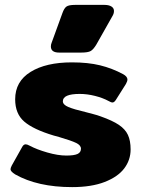

<svg xmlns="http://www.w3.org/2000/svg" viewBox="-20 -750 577 785"><path d="M188 -560Q188 -568 191 -575L235 -696Q242 -716 251.5 -723Q261 -730 287 -730H407Q425 -730 435.5 -723.5Q446 -717 446 -705Q446 -694 439 -683L374 -568Q362 -548 351 -541.5Q340 -535 311 -535H222Q188 -535 188 -560ZM42 -37Q23 -49 23 -58Q23 -63 28 -73L70 -148Q76 -160 85 -160Q91 -160 102 -154Q130 -139 173.5 -126.5Q217 -114 251 -114Q283 -114 297 -120.5Q311 -127 311 -142Q311 -156 291.5 -165.5Q272 -175 221 -190L199 -196Q116 -221 79 -253Q42 -285 42 -344Q42 -417 105 -456Q168 -495 274 -495Q340 -495 389 -483Q438 -471 483 -447Q501 -437 501 -425Q501 -418 495 -407L454 -342Q447 -331 440 -331Q434 -331 424 -337Q400 -350 368 -358Q336 -366 306 -366Q237 -366 237 -336Q237 -322 259.5 -312.5Q282 -303 329 -292Q340 -289 359.5 -284Q379 -279 392 -274Q440 -257 466 -239.5Q492 -222 503 -198.5Q514 -175 514 -139Q514 -96 488 -61.5Q462 -27 408 -6Q354 15 275 15Q134 15 42 -37Z"/></svg>

Font: Mitr SemiBold
Style: Regular
Weight: 600
Designer: Thanarat Vachiruckul
Foundry: Cadson Demak
Version: Version 1.003